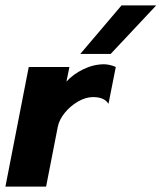

<svg xmlns="http://www.w3.org/2000/svg" viewBox="-26 -688 596 708"><path d="M80 -441H230L219 -387Q243 -414 281 -432.5Q319 -451 358 -451Q368 -451 380.5 -448Q393 -445 401 -441L374 -305Q359 -330 317 -330Q290 -330 261.5 -313.5Q233 -297 212.5 -271.5Q192 -246 187 -220L144 0H-6ZM422 -668H550L382 -489H270Z"/></svg>

Font: Teachers
Style: Bold Italic
Weight: 700
Designer: Alfredo Marco Pradil & Chank Diesel
Version: Version 0.009